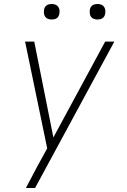

<svg xmlns="http://www.w3.org/2000/svg" viewBox="-20 -729 640 964"><path d="M110 215Q124 188 138.5 161Q153 134 167 107L217 16L106 -520H152L248 -39L508 -520H554L156 215ZM470 -631Q460 -631 451.5 -634Q443 -637 437.5 -644Q432 -651 431 -660.5Q430 -670 431 -680Q432 -686 435 -692Q438 -698 444 -702Q450 -706 456.5 -707.5Q463 -709 469 -709Q479 -709 487.5 -706Q496 -703 501.5 -696Q507 -689 508.5 -679.5Q510 -670 508 -660Q507 -654 504 -648Q501 -642 495.5 -638Q490 -634 483 -632.5Q476 -631 470 -631ZM240 -631Q230 -631 221.5 -634Q213 -637 207.5 -644Q202 -651 201 -660.5Q200 -670 201 -680Q202 -686 205 -692Q208 -698 214 -702Q220 -706 226.5 -707.5Q233 -709 239 -709Q249 -709 257.5 -706Q266 -703 271.5 -696Q277 -689 278.5 -679.5Q280 -670 278 -660Q277 -654 274 -648Q271 -642 265.5 -638Q260 -634 253 -632.5Q246 -631 240 -631Z"/></svg>

Font: Iosevka Aile Extralight
Style: Italic
Weight: 200
Italic angle: -9°
Designer: Belleve Invis
Foundry: Belleve Invis
Version: Version 31.1.0; ttfautohint (v1.8.4)